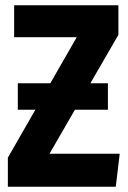

<svg xmlns="http://www.w3.org/2000/svg" viewBox="-20 -713 490 733"><path d="M169 -126H437L422 0H10V-111L115 -294H48V-395H172L273 -571H34V-693H432V-580L325 -395H392V-294H266Z"/></svg>

Font: Fira Sans Extra Condensed
Style: Bold
Weight: 700
Width: 1
Designer: Carrois Corporate & Edenspiekermann AG
Foundry: Carrois Corporate GbR & Edenspiekermann AG
Version: Version 4.203